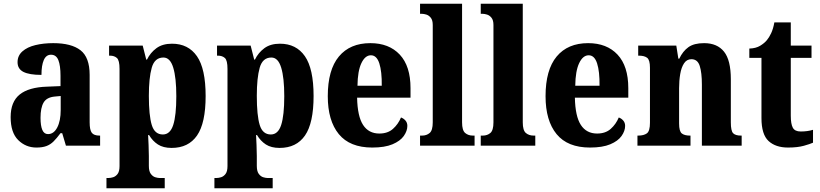

<svg xmlns="http://www.w3.org/2000/svg" viewBox="-20 -780 4390 1028"><path d="M175 10Q118 10 77.5 -30Q37 -70 37 -153Q37 -235 85.5 -274Q134 -313 232 -316L304 -319V-374Q304 -429 292.5 -458Q281 -487 253 -487Q227 -487 214.5 -458.5Q202 -430 202 -379Q137 -379 105.5 -395Q74 -411 74 -447Q74 -482 100 -505Q126 -528 169.5 -538.5Q213 -549 265 -549Q362 -549 411 -511Q460 -473 460 -379V-125Q460 -84 471.5 -69Q483 -54 513 -54H516V0H333L313 -67H304Q284 -40 267 -23Q250 -6 228.5 2Q207 10 175 10ZM237 -62Q268 -62 286.5 -97.5Q305 -133 305 -191V-266L273 -263Q230 -259 213.5 -231Q197 -203 197 -149Q197 -107 206.5 -84.5Q216 -62 237 -62Z M550 228V173H562Q572 173 585.5 169Q599 165 609.5 151.5Q620 138 620 109V-411Q620 -457 606 -469.5Q592 -482 569 -482H564V-536H744L763 -461H767Q785 -498 817.5 -522Q850 -546 901 -546Q988 -546 1034.5 -479Q1081 -412 1081 -266Q1081 -121 1035 -54.5Q989 12 899 12Q854 12 825.5 -6.5Q797 -25 778 -57H773Q774 -34 775.5 -4.5Q777 25 777 55V108Q777 137 787.5 151Q798 165 811.5 169Q825 173 834 173H862V228ZM852 -60Q891 -60 907.5 -111Q924 -162 924 -265Q924 -364 907.5 -418Q891 -472 855 -472Q808 -472 792.5 -417.5Q777 -363 777 -267Q777 -162 792.5 -111Q808 -60 852 -60Z M1128 228V173H1140Q1150 173 1163.5 169Q1177 165 1187.5 151.5Q1198 138 1198 109V-411Q1198 -457 1184 -469.5Q1170 -482 1147 -482H1142V-536H1322L1341 -461H1345Q1363 -498 1395.5 -522Q1428 -546 1479 -546Q1566 -546 1612.5 -479Q1659 -412 1659 -266Q1659 -121 1613 -54.5Q1567 12 1477 12Q1432 12 1403.5 -6.5Q1375 -25 1356 -57H1351Q1352 -34 1353.5 -4.5Q1355 25 1355 55V108Q1355 137 1365.5 151Q1376 165 1389.5 169Q1403 173 1412 173H1440V228ZM1430 -60Q1469 -60 1485.5 -111Q1502 -162 1502 -265Q1502 -364 1485.5 -418Q1469 -472 1433 -472Q1386 -472 1370.5 -417.5Q1355 -363 1355 -267Q1355 -162 1370.5 -111Q1386 -60 1430 -60Z M1973 10Q1853 10 1794 -62Q1735 -134 1735 -265Q1735 -406 1794.5 -477.5Q1854 -549 1963 -549Q2063 -549 2120.5 -487.5Q2178 -426 2178 -308V-257H1892Q1894 -157 1924 -111Q1954 -65 2011 -65Q2056 -65 2084 -90Q2112 -115 2127 -151Q2141 -146 2151 -134.5Q2161 -123 2161 -106Q2161 -79 2142 -52Q2123 -25 2081.5 -7.5Q2040 10 1973 10ZM2024 -321Q2025 -397 2011 -440.5Q1997 -484 1966 -484Q1935 -484 1915 -442Q1895 -400 1894 -321Z M2229 0V-54H2240Q2264 -54 2280.5 -68Q2297 -82 2297 -125V-646Q2297 -672 2286.5 -685Q2276 -698 2262.5 -702Q2249 -706 2240 -706H2229V-760H2454V-125Q2454 -82 2470.5 -68Q2487 -54 2512 -54H2521V0Z M2554 0V-54H2565Q2589 -54 2605.5 -68Q2622 -82 2622 -125V-646Q2622 -672 2611.5 -685Q2601 -698 2587.5 -702Q2574 -706 2565 -706H2554V-760H2779V-125Q2779 -82 2795.5 -68Q2812 -54 2837 -54H2846V0Z M3139 10Q3019 10 2960 -62Q2901 -134 2901 -265Q2901 -406 2960.5 -477.5Q3020 -549 3129 -549Q3229 -549 3286.5 -487.5Q3344 -426 3344 -308V-257H3058Q3060 -157 3090 -111Q3120 -65 3177 -65Q3222 -65 3250 -90Q3278 -115 3293 -151Q3307 -146 3317 -134.5Q3327 -123 3327 -106Q3327 -79 3308 -52Q3289 -25 3247.5 -7.5Q3206 10 3139 10ZM3190 -321Q3191 -397 3177 -440.5Q3163 -484 3132 -484Q3101 -484 3081 -442Q3061 -400 3060 -321Z M3393 0V-54H3397Q3427 -54 3443.5 -66Q3460 -78 3460 -123V-417Q3460 -459 3445 -470.5Q3430 -482 3401 -482H3397V-536H3601L3612 -466H3617Q3636 -506 3666 -527.5Q3696 -549 3750 -549Q3820 -549 3856.5 -503.5Q3893 -458 3893 -356V-125Q3893 -79 3905.5 -66.5Q3918 -54 3947 -54H3951V0H3738V-327Q3738 -391 3726.5 -427Q3715 -463 3682 -463Q3657 -463 3642.5 -441Q3628 -419 3622 -383.5Q3616 -348 3616 -308V-119Q3616 -77 3630.5 -65.5Q3645 -54 3674 -54H3677V0Z M4199 10Q4133 10 4095 -25Q4057 -60 4057 -148V-470H3992V-520Q4027 -521 4050 -535Q4073 -549 4086 -565Q4098 -579 4109 -602.5Q4120 -626 4126 -660H4214V-536H4325V-470H4214V-161Q4214 -116 4225 -96Q4236 -76 4267 -76Q4304 -76 4333 -85V-16Q4318 -9 4284 0.5Q4250 10 4199 10Z"/></svg>

Font: Noto Serif Bengali Condensed ExtraBold
Style: Regular
Weight: 800
Width: 3
Designer: Juan Bruce, Universal Thirst, Indian Type Foundry and the Monotype Design Team.
Foundry: Monotype Imaging Inc.
Version: Version 2.003; ttfautohint (v1.8.4.7-5d5b)